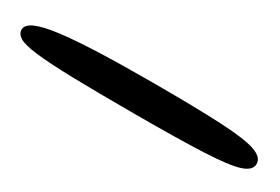

<svg xmlns="http://www.w3.org/2000/svg" viewBox="-3 -167 701 480"><g transform="rotate(30 347.0 73.0)"><path d="M358.5 118.5Q247 118.5 177.5 116.8Q108 115 71.2 110.5Q34.5 106 21 97.8Q7.5 89.5 7.5 77Q7.5 63 28.8 53.5Q50 44 93.2 38.5Q136.5 33 202.8 30.5Q269 28 359 28Q483.5 28 554.5 31.5Q625.5 35 655 45Q684.5 55 684.5 74.5Q684.5 93.5 655.5 102.8Q626.5 112 555.5 115.2Q484.5 118.5 358.5 118.5Z"/></g></svg>

Font: Gluten Medium
Style: Regular
Weight: 500
Designer: Tyler Finck
Foundry: Etcetera Type Company
Version: Version 1.300